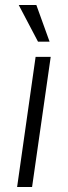

<svg xmlns="http://www.w3.org/2000/svg" viewBox="-20 -743 269 763"><path d="M48 0 121.5 -517H181.5L107.5 0ZM131 -577.5 54.5 -723H124.5L177 -577.5Z"/></svg>

Font: Public Sans Thin ExtraLight
Style: Italic
Weight: 250
Italic angle: -8°
Version: Version 2.001